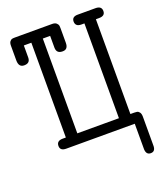

<svg xmlns="http://www.w3.org/2000/svg" viewBox="-143 -703 810 961"><g transform="rotate(-20 262.5 -222.5)"><path d="M19 -501V-579.1Q19 -593.3 24.4 -600.6Q29.8 -607.9 35.9 -609.4Q42 -610.8 51.8 -610.8H250Q265.1 -610.8 272.5 -604Q279.8 -597.2 281 -591.6Q282.2 -585.9 282.2 -575.2V-499Q282.2 -463.9 253.9 -463.9H252Q221.2 -463.9 220.2 -494.1V-558.1H181.2V-53.2H402.8V-558.1H386.2Q355.5 -558.1 355 -585Q355 -610.8 386.2 -610.8H481Q513.2 -610.8 513.2 -584Q513.2 -558.1 481 -558.1H463.9V-53.2H483.9Q493.7 -53.2 499.8 -52Q505.9 -50.8 512 -43Q518.1 -35.2 518.1 -19V132.8Q519 166 493.2 166Q469.2 166 467.8 136.2V0H103Q70.8 0 70.8 -25.9Q70.8 -52.7 102.1 -53.2H120.1V-558.1H80.1V-494.1Q80.1 -464.4 49.8 -463.9H47.9Q19 -463.9 19 -501Z"/></g></svg>

Font: CMU Typewriter Text
Style: Light
Weight: 200
Version: Version 0.7.0